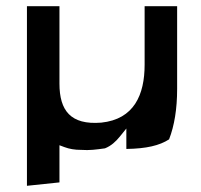

<svg xmlns="http://www.w3.org/2000/svg" viewBox="-20 -483 648 620"><path d="M172 -463H67V117L172 106V-14L188 -8C204 -2 221 1 242 1H243C268 3 291 0 319 -4C339 -12 354 -26 367 -42L388 -68V-2C453 -3 495 -13 526 -33C543 -77 552 -131 552 -196V-463H447V-274C447 -177 413 -98 307 -87C208 -79 172 -126 172 -213Z"/></svg>

Font: Bluebird
Style: LiExt
Weight: 300
Designer: Jasper
Foundry: Cannot Into Space Fonts
Version: Version 0.98